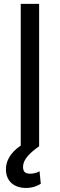

<svg xmlns="http://www.w3.org/2000/svg" viewBox="-20 -747 306 980"><path d="M179.7 -727.3H85.9V-3.9C31.2 33 9.6 76.3 10.3 118.6C11 179.7 54 212.4 112.6 212.4C146.7 212.4 172.6 201 188.2 191.1L181.8 127.1C171.9 132.8 155.2 139.6 134.2 139.6C106.5 139.6 97.7 126.8 97.7 105.5C97.7 63.6 136.7 30.5 179.3 0H179.7Z"/></svg>

Font: Margiela Sans Text
Style: Regular
Weight: 400
Designer: Stefan Endress, Andreas Faust
Version: Version 1.100;FEAKit 1.0